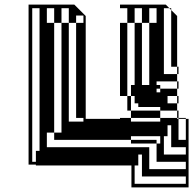

<svg xmlns="http://www.w3.org/2000/svg" viewBox="-20 -720 859 840"><path d="M601 -620V-684H569V-620ZM281 -620V-684H249V-620ZM633 -620H665V-684H633ZM137 -60H153V-684H121V-12H137ZM345 -620V-652H313V-620ZM665 -332V-316H681V-332ZM761 -268H755V-300H713V-268H755V-236H761V-204H755V-236H681V-252H585V-268H569V-300H553V-348H569V-620H537V-684H505V-700H705L721 -684H729V-676L755 -650V-428H761V-396H755V-428H729V-676L721 -684H697V-396H755V-364H761V-332H755V-364H665V-348H681V-332H755V-300H761ZM345 -204H313V-620H281V-188H345ZM681 -92V-124H553V-108H665V-92ZM713 -124H697V-44H793V-76H729V-140H713ZM217 -140H185V-76H633V20H793V-12H665V-92H553V-108H217ZM585 4H569V84H793V52H601V-12H585ZM601 -620V-348H633V-620ZM537 -300H553V-236H681V-204H755V-200H761V-108H793V-200H761V-204H793V-200H805V100H555V4H137V0H105V-700H305L355 -650V-200H505V-204H553V-188H681V-204H553V-236H537V-300H505V-620H537ZM729 -140V-172H713V-140ZM217 -140H249V-620H217V-684H185V-620H217ZM601 -12V-44H585V-12Z"/></svg>

Font: Rubik Broken Fax
Style: Regular
Weight: 400
Designer: Hubert and Fischer, NaN
Foundry: Hubert and Fischer, NaN
Version: Version 2.201